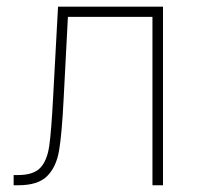

<svg xmlns="http://www.w3.org/2000/svg" viewBox="-20 -550 587 570"><path d="M20.5 -30.3H33.2Q79.1 -30.3 99.4 -51.5Q119.6 -72.8 126 -115.5Q132.3 -158.2 137.7 -261.7L152.3 -530.3H463.9V0H432.6V-500H181.6L168.9 -255.9Q163.6 -150.9 155.3 -102.5Q147 -54.2 119.9 -27.1Q92.8 0 34.2 0H20.5Z"/></svg>

Font: Pretendard Std Thin
Style: Regular
Weight: 100
Designer: Base glyphs from Inter by Rasmus Andersson; Hangeul glyphs from Noto Sans CJK(Source Han Sans) by Jang Soo-young and Kan
Foundry: Kil Hyung-jin
Version: Version 1.309